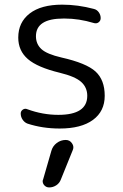

<svg xmlns="http://www.w3.org/2000/svg" viewBox="-20 -573 536 837"><path d="M436.5 -155.3Q436.5 -87.9 385.3 -50.3Q334 -12.7 240.2 -12.7Q165 -12.7 99.6 -34.2Q86.9 -39.1 78.6 -51.3Q70.3 -63.5 70.3 -78.1Q70.3 -88.9 79.6 -95.2Q88.9 -101.6 99.6 -96.7Q166 -72.3 234.4 -72.3Q360.4 -72.3 360.4 -155.3Q360.4 -191.4 334.5 -215.3Q308.6 -239.3 240.2 -255.9Q143.6 -279.3 101.6 -315.4Q59.6 -351.6 59.6 -409.2Q59.6 -475.6 109.4 -514.2Q159.2 -552.7 251 -552.7Q319.3 -552.7 388.7 -534.2Q402.3 -531.2 410.6 -519.5Q418.9 -507.8 418.9 -494.1Q418.9 -482.4 409.7 -475.6Q400.4 -468.8 388.7 -472.7Q324.2 -492.2 261.7 -492.2Q258.8 -492.2 256.8 -492.2Q136.7 -492.2 136.7 -415Q136.7 -380.9 160.6 -358.9Q184.6 -336.9 248 -322.3Q356.4 -297.9 396.5 -261.2Q436.5 -224.6 436.5 -155.3ZM204.1 84Q210 63.5 227.5 50.3Q245.1 37.1 266.6 37.1Q284.2 37.1 293.9 51.8Q299.8 60.5 299.8 69.3Q299.8 76.2 296.9 82L245.1 210Q239.3 225.6 225.1 234.9Q210.9 244.1 194.3 244.1Q180.7 244.1 171.9 233.4Q166 225.6 166 216.8Q166 212.9 168 209Z"/></svg>

Font: Gen Jyuu Gothic Normal
Style: Regular
Weight: 300
Designer: [Source Han Sans]
Ryoko NISHIZUKA  (kana & ideographs); Paul D. Hunt (Latin, Greek & Cyrillic); Wenlong ZHANG  (bopomofo
Version: Version 1.002.20150607